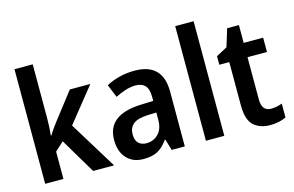

<svg xmlns="http://www.w3.org/2000/svg" viewBox="-95 -990 1881 1230"><g transform="rotate(-15 845.0 -375.0)"><path d="M192 -404Q192 -378 190.5 -346.5Q189 -315 186 -289H190Q199 -305 215 -328Q231 -351 243 -366L380 -543H516L334 -316L528 0H389L250 -234L192 -181V0H71V-760H192Z M811 -552Q997 -552 997 -364V0H910L888 -74H884Q854 -31 818 -10.5Q782 10 722 10Q652 10 611 -34.5Q570 -79 570 -157Q570 -323 795 -331L877 -334V-359Q877 -413 855.5 -436Q834 -459 793 -459Q760 -459 725.5 -448Q691 -437 657 -420L622 -506Q660 -527 708 -539.5Q756 -552 811 -552ZM820 -255Q751 -252 722.5 -228Q694 -204 694 -161Q694 -121 713.5 -102Q733 -83 766 -83Q813 -83 845 -115.5Q877 -148 877 -209V-257Z M1259 0H1137V-760H1259Z M1595 -90Q1614 -90 1633 -94Q1652 -98 1668 -104V-12Q1647 -2 1620.5 4Q1594 10 1561 10Q1494 10 1453 -27.5Q1412 -65 1412 -161V-448H1346V-505L1419 -544L1455 -661H1533V-543H1662V-448H1533V-167Q1533 -90 1595 -90Z"/></g></svg>

Font: Noto Sans Khmer SemiCondensed SemiBold
Style: Regular
Weight: 600
Width: 4
Designer: Danh Hong and the Monotype Design Team
Foundry: Monotype Imaging Inc.
Version: Version 2.004; ttfautohint (v1.8.4.7-5d5b)